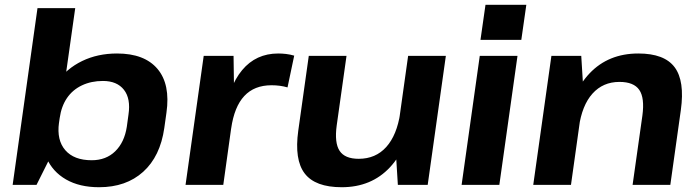

<svg xmlns="http://www.w3.org/2000/svg" viewBox="-20 -774 2928 804"><path d="M395 10Q313 10 256.5 -22.5Q200 -55 174.5 -113.5Q149 -172 159 -252L165 -291Q176 -371 217.5 -429Q259 -487 324 -518.5Q389 -550 470 -550Q585 -550 639.5 -485.5Q694 -421 677 -302L668 -238Q651 -119 579.5 -54.5Q508 10 395 10ZM137 -740H295L213 -160L133 0H33ZM364 -103Q424 -103 462.5 -140.5Q501 -178 511 -243L518 -294Q528 -361 499 -398Q470 -435 411 -435Q362 -435 323 -416.5Q284 -398 260.5 -363.5Q237 -329 230 -280L227 -260Q217 -187 253.5 -145Q290 -103 364 -103Z M833 -540H958L961 -330L915 0H757ZM917 -276Q936 -411 994 -480.5Q1052 -550 1145 -550Q1161 -550 1178 -548Q1195 -546 1212 -541L1184 -408Q1153 -417 1117 -417Q1045 -417 1003 -372Q961 -327 948 -236Z M1390 -249Q1380 -176 1402 -142.5Q1424 -109 1482 -109Q1553 -109 1597.5 -158.5Q1642 -208 1656 -301L1723 -381L1713 -312Q1691 -157 1613 -73.5Q1535 10 1411 10Q1300 10 1256 -47.5Q1212 -105 1229 -227L1273 -540H1431ZM1771 0H1646L1636 -162L1689 -540H1847Z M2147 -540 2071 0H1913L1989 -540ZM2184 -754 2163 -607H1992L2013 -754Z M2670 -290Q2680 -364 2657 -397.5Q2634 -431 2574 -431Q2505 -431 2461 -382Q2417 -333 2404 -240L2336 -159L2347 -228Q2370 -384 2449 -467Q2528 -550 2653 -550Q2762 -550 2805 -492.5Q2848 -435 2831 -313L2787 0H2629ZM2289 -540H2414L2424 -378L2371 0H2213Z"/></svg>

Font: Pathway Extreme 28pt
Style: Bold Italic
Weight: 700
Italic angle: -8°
Designer: Eduardo Rodriguez Tunni
Foundry: Eduardo Rodriguez Tunni
Version: Version 1.001;gftools[0.9.26]